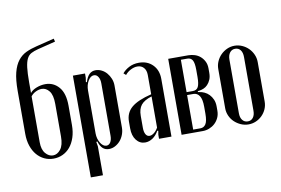

<svg xmlns="http://www.w3.org/2000/svg" viewBox="-91 -907 1802 1232"><g transform="rotate(-10 810.5 -291.0)"><path d="M40 -180V-459Q40 -533 52 -579.5Q64 -626 86.5 -654.5Q109 -683 140 -697.5Q171 -712 209 -721L326 -750L331 -730L215 -701Q188 -694 170 -684.5Q152 -675 141.5 -654.5Q131 -634 126.5 -598Q122 -562 122 -502V-432Q136 -450 164.5 -461Q193 -472 222 -472Q275 -472 310 -431.5Q345 -391 345 -310V-184Q345 -139 333 -103Q321 -67 300.5 -42.5Q280 -18 252 -5Q224 8 192 8Q160 8 132.5 -5Q105 -18 84.5 -42Q64 -66 52 -101Q40 -136 40 -180ZM122 -410V-111Q122 -63 143.5 -38Q165 -13 192 -13Q220 -13 241.5 -40Q263 -67 263 -124V-336Q263 -394 242.5 -420Q222 -446 194 -446Q175 -446 155 -436.5Q135 -427 122 -410Z M481 -440 487 -438Q498 -473 514.5 -488.5Q531 -504 555 -504Q575 -504 594 -494.5Q613 -485 627 -468.5Q641 -452 649.5 -431Q658 -410 658 -387V-113Q658 -89 649.5 -66.5Q641 -44 626.5 -27.5Q612 -11 593 -1Q574 9 553 9Q529 9 513 -5.5Q497 -20 487 -52L480 -50L485 -21V168H406V-495H485V-468ZM485 -105Q485 -87 489.5 -71Q494 -55 501.5 -42.5Q509 -30 519 -22.5Q529 -15 540 -15Q557 -15 567 -31Q577 -47 577 -73V-415Q577 -441 566.5 -457.5Q556 -474 539 -474Q517 -474 501 -447Q485 -420 485 -384Z M709 -142Q709 -199 749.5 -233.5Q790 -268 880 -290V-416Q880 -446 864.5 -463.5Q849 -481 823 -481Q802 -481 779.5 -469.5Q757 -458 743 -440L728 -453Q745 -474 773 -488.5Q801 -503 837 -503Q892 -503 926.5 -468Q961 -433 961 -376V0H880V-26L884 -51L878 -53Q862 -24 838.5 -8Q815 8 789 8Q754 8 731.5 -21Q709 -50 709 -98ZM824 -29Q838 -29 853.5 -41Q869 -53 880 -73V-276Q831 -261 810.5 -235.5Q790 -210 790 -165V-87Q790 -60 799 -44.5Q808 -29 824 -29Z M1271 -361Q1271 -335 1263 -316.5Q1255 -298 1243 -285.5Q1231 -273 1216.5 -267Q1202 -261 1188 -259L1178 -258V-252L1188 -250Q1203 -248 1219.5 -240.5Q1236 -233 1249.5 -219Q1263 -205 1271.5 -185.5Q1280 -166 1280 -140V-113Q1280 -87 1270 -66Q1260 -45 1244 -30.5Q1228 -16 1207.5 -8Q1187 0 1165 0H1027V-495H1158Q1179 -495 1199.5 -488.5Q1220 -482 1235.5 -468.5Q1251 -455 1261 -435.5Q1271 -416 1271 -390ZM1147 -264Q1172 -264 1182 -283.5Q1192 -303 1192 -348V-394Q1192 -439 1181.5 -457Q1171 -475 1148 -475H1106V-264ZM1201 -152Q1201 -201 1186.5 -223Q1172 -245 1147 -245H1106V-20H1153Q1176 -20 1188.5 -39.5Q1201 -59 1201 -107Z M1460 -504Q1486 -504 1509.5 -493.5Q1533 -483 1550.5 -465.5Q1568 -448 1578.5 -424.5Q1589 -401 1589 -375V-118Q1589 -92 1579 -69Q1569 -46 1551.5 -28.5Q1534 -11 1511 -1Q1488 9 1462 9Q1436 9 1412.5 -1.5Q1389 -12 1371 -29Q1353 -46 1342.5 -69.5Q1332 -93 1332 -118V-375Q1332 -401 1342.5 -424.5Q1353 -448 1370.5 -465.5Q1388 -483 1411 -493.5Q1434 -504 1460 -504ZM1461 -484Q1439 -484 1426 -467Q1413 -450 1413 -422V-72Q1413 -44 1426 -27.5Q1439 -11 1461 -11Q1483 -11 1495.5 -27.5Q1508 -44 1508 -72V-422Q1508 -451 1495.5 -467.5Q1483 -484 1461 -484Z"/></g></svg>

Font: Moniqa SemBd Narrow Heading
Style: Regular
Weight: 600
Width: 4
Designer: Rajesh Rajput
Foundry: Rajesh Rajput
Version: Version 1.000